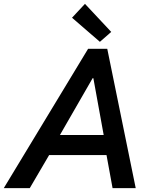

<svg xmlns="http://www.w3.org/2000/svg" viewBox="-63 -972 782 992"><path d="M392.1 -719.7H491.2L638.2 0H518.6L487.3 -170.9H190.9L90.8 0H-43.5ZM309.1 -880.4 376 -952.1 511.7 -807.1 453.1 -755.9ZM472.7 -274.4 419.4 -567.9H415.5L246.6 -274.4Z"/></svg>

Font: Reddit Sans Chocolate SemiBold
Style: Italic
Weight: 600
Italic angle: -11.25°
Designer: Stephen Hutchings
Version: Version 1.013